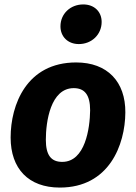

<svg xmlns="http://www.w3.org/2000/svg" viewBox="-20 -830 614 867"><path d="M336 -631C394 -631 439 -674 439 -731C439 -777 406 -810 356 -810C298 -810 253 -768 253 -711C253 -665 286 -631 336 -631ZM250 17C473 17 545 -176 546 -322C547 -461 465 -548 324 -548C100 -548 28 -357 28 -209C28 -68 109 17 250 17ZM261 -99C211 -99 187 -129 187 -199C187 -280 208 -432 313 -432C362 -432 387 -402 387 -332C386 -251 365 -99 261 -99Z"/></svg>

Font: Fira Sans
Style: Bold Italic
Weight: 700
Italic angle: -8°
Designer: bBox Type GmbH & Carrois Corporate GbR & Edenspiekermann AG
Foundry: bBox Type GmbH & Carrois Corporate GbR & Edenspiekermann AG
Version: Version 4.301;PS 004.301;hotconv 1.0.88;makeotf.lib2.5.64775